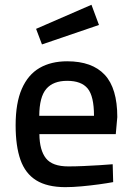

<svg xmlns="http://www.w3.org/2000/svg" viewBox="-20 -765 547 796"><path d="M249.8 10.9Q175.1 10.5 130.1 -17.5Q85 -45.5 64.9 -102.2Q44.8 -159 44.8 -245.6Q44.8 -338.3 70.6 -397Q96.3 -455.7 144 -483.3Q191.7 -510.9 258.7 -510.9Q362 -510.9 414.2 -454.9Q466.3 -399 466.3 -279.7L460 -209H143.3Q143.9 -142.4 170.5 -108.7Q197 -75.1 263.3 -75.1Q291.8 -75.1 325.8 -76.6Q359.7 -78.1 392.1 -80.1Q424.5 -82.1 447.2 -84.1L449.2 -10Q425.2 -5.5 390.3 -0.7Q355.4 4.1 318.3 7.5Q281.2 10.9 249.8 10.9ZM142.7 -284.9H369.7Q369.7 -366.1 343.5 -398Q317.3 -429.9 258.7 -429.9Q200.7 -429.9 172 -396.6Q143.3 -363.2 142.7 -284.9ZM154 -580.8 129.6 -645.4 359.2 -745.2 390.3 -661.5Z"/></svg>

Font: Titillium Web SemiBold
Style: Regular
Weight: 600
Designer: Mohamed Gaber, Accademia di Belle Arti di Urbino
Foundry: Kief Type Foundry, Accademia di Belle Arti di Urbino
Version: Version 3.000; ttfautohint (v1.8.4)